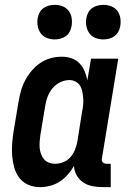

<svg xmlns="http://www.w3.org/2000/svg" viewBox="-20 -761 540 789"><path d="M144 8Q119 8 96.5 -1.5Q74 -11 59.5 -30Q45 -49 38.5 -72.5Q32 -96 30 -121Q28 -146 30 -171.5Q32 -197 36 -222L56 -342Q60 -365 66 -387Q72 -409 83 -430Q94 -451 110 -470Q126 -489 146 -502.5Q166 -516 188.5 -522Q211 -528 234 -528Q255 -528 274 -521.5Q293 -515 306.5 -501Q320 -487 327.5 -469Q335 -451 339 -431L354 -520H466L399 -111Q398 -107 398.5 -102Q399 -97 402 -94Q405 -91 409.5 -89.5Q414 -88 418 -88H435V8H402Q381 8 360 4Q339 0 322.5 -11Q306 -22 295.5 -40Q285 -58 284 -79Q273 -60 258 -43Q243 -26 225 -14.5Q207 -3 186 2.5Q165 8 144 8ZM207 -88Q224 -88 241 -95Q258 -102 270 -116Q282 -130 288.5 -146.5Q295 -163 298 -180L317 -300Q320 -314 321.5 -328Q323 -342 322 -356Q321 -370 318.5 -383.5Q316 -397 309.5 -408Q303 -419 291 -425.5Q279 -432 265 -432Q246 -432 227.5 -423Q209 -414 196 -398.5Q183 -383 176 -364.5Q169 -346 166 -327L146 -207Q144 -193 143 -179.5Q142 -166 143 -153.5Q144 -141 148.5 -128.5Q153 -116 161 -106.5Q169 -97 181 -92.5Q193 -88 207 -88ZM405 -599Q388 -599 372.5 -605Q357 -611 347.5 -624Q338 -637 335 -653.5Q332 -670 335 -687Q337 -699 343 -710Q349 -721 359 -728Q369 -735 381 -738Q393 -741 405 -741Q422 -741 437.5 -735Q453 -729 462.5 -716Q472 -703 474.5 -686.5Q477 -670 474 -653Q472 -641 466 -630Q460 -619 450 -612Q440 -605 428 -602Q416 -599 405 -599ZM205 -599Q188 -599 172.5 -605Q157 -611 147.5 -624Q138 -637 135 -653.5Q132 -670 135 -687Q137 -699 143 -710Q149 -721 159 -728Q169 -735 181 -738Q193 -741 205 -741Q222 -741 237.5 -735Q253 -729 262.5 -716Q272 -703 274.5 -686.5Q277 -670 274 -653Q272 -641 266 -630Q260 -619 250 -612Q240 -605 228 -602Q216 -599 205 -599Z"/></svg>

Font: Iosevka Gothic
Style: Bold Italic
Weight: 700
Italic angle: -9°
Monospace: yes
Designer: Belleve Invis
Foundry: Belleve Invis
Version: Version 15.5.1; ttfautohint (v1.8.4)